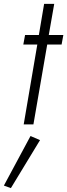

<svg xmlns="http://www.w3.org/2000/svg" viewBox="-67 -640 346 988"><path d="M62 -460 53 -411H125L55 0H105L176 -411H250L259 -460H184L212 -620H160L133 -460ZM90 60 -47 315 -11 328 139 81Z"/></svg>

Font: Jost Light
Style: Italic
Weight: 300
Italic angle: -5°
Version: Version 3.710